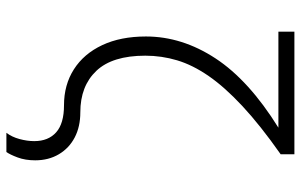

<svg xmlns="http://www.w3.org/2000/svg" viewBox="-190 -550 940 600"><g transform="rotate(90 280.0 -250.0)"><path d="M395 200Q408 183 414.5 159Q421 135 421 113Q421 69 393.5 44.5Q366 20 309 20Q245 20 196.5 -11Q148 -42 121 -99.5Q94 -157 94 -236Q94 -349 162.5 -453.5Q231 -558 379 -650H79V-700H462V-657Q371 -593 311.5 -537.5Q252 -482 217.5 -432Q183 -382 168.5 -333.5Q154 -285 154 -234Q154 -131 201.5 -81Q249 -31 331 -31Q376 -31 409.5 -13.5Q443 4 462 36Q481 68 481 110Q481 141 472 165Q463 189 455 200Z"/></g></svg>

Font: Moderustic Light
Style: Regular
Weight: 300
Designer: Tural Alisoy
Foundry: TAFT Foundry
Version: Version 2.120